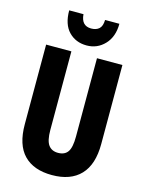

<svg xmlns="http://www.w3.org/2000/svg" viewBox="-138 -1024 850 1116"><g transform="rotate(15 287.0 -465.5)"><path d="M517 -238Q517 -115 457.5 -52.5Q398 10 286 10Q176 10 117 -50.5Q58 -111 58 -235V-714H210V-241Q210 -177 229.5 -150.5Q249 -124 287 -124Q327 -124 345.5 -150.5Q364 -177 364 -242V-714H517ZM438 -941Q438 -863 394 -816.5Q350 -770 286 -770Q220 -770 178 -813.5Q136 -857 136 -941H222Q227 -872 286 -872Q316 -872 333.5 -887.5Q351 -903 352 -941Z"/></g></svg>

Font: Noto Sans Lao ExtraCondensed ExtraBold
Style: Regular
Weight: 800
Width: 2
Designer: Monotype Design Team
Foundry: Monotype Imaging Inc.
Version: Version 2.003; ttfautohint (v1.8.4.7-5d5b)